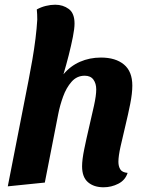

<svg xmlns="http://www.w3.org/2000/svg" viewBox="-20 -774 615 814"><path d="M419 20Q378 20 353 -1.5Q328 -23 328 -69Q328 -97 337 -141Q346 -185 357.5 -234Q369 -283 378.5 -326Q388 -369 388 -395Q388 -420 376 -436.5Q364 -453 339 -453Q306 -453 283.5 -427.5Q261 -402 247.5 -364.5Q234 -327 227 -291L170 0L13 16L101 -433Q109 -474 117 -520Q125 -566 130.5 -610.5Q136 -655 138 -691Q138 -703 137.5 -713.5Q137 -724 136 -734Q154 -744 174.5 -749Q195 -754 214 -754Q247 -754 271.5 -736Q296 -718 296 -674Q296 -653 289 -617.5Q282 -582 271.5 -540.5Q261 -499 249 -459Q278 -494 319 -512Q360 -530 408 -530Q470 -530 505.5 -500.5Q541 -471 541 -411Q541 -378 532 -333Q523 -288 511.5 -240.5Q500 -193 491 -152.5Q482 -112 482 -88Q482 -69 490 -56Q498 -43 521 -41Q511 -10 481.5 5Q452 20 419 20Z"/></svg>

Font: Sansita Swashed SemiBold
Style: Regular
Weight: 600
Designer: Pablo Cosgaya
Foundry: Omnibus-Type
Version: Version 1.003; ttfautohint (v1.8.3)